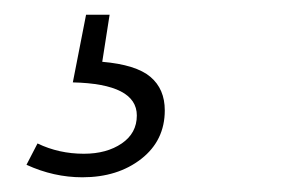

<svg xmlns="http://www.w3.org/2000/svg" viewBox="-20 -20 397 261"><path d="M16 204 31 175Q60 189 94 189Q125 189 145.5 175Q166 161 166 137Q166 94 79 92L97 0H129L119 64Q165 68 184.5 84.5Q204 101 204 130Q204 171 172 196Q140 221 92 221Q53 221 16 204Z"/></svg>

Font: Bitter Pro Light
Style: Italic
Weight: 300
Italic angle: -9°
Designer: Sol Matas, and Bitter project Authors
Foundry: Sol Matas
Version: Version 1.010